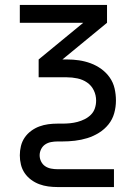

<svg xmlns="http://www.w3.org/2000/svg" viewBox="-20 -550 540 775"><path d="M212 205H440V133H212Q199 133 186 130.5Q173 128 162.5 121Q152 114 146 102Q140 90 140 77Q140 64 146 52Q152 40 162.5 33Q173 26 186 23.5Q199 21 212 21H231Q257 21 282.5 18Q308 15 332.5 7.5Q357 0 379.5 -14Q402 -28 418 -48Q434 -68 441 -93Q448 -118 448 -144Q448 -144 448 -144Q448 -144 448 -144H408H448Q448 -169 442.5 -193Q437 -217 423 -237Q409 -257 389 -271.5Q369 -286 346 -294.5Q323 -303 299 -306.5Q275 -310 250 -310H232L412 -458V-530H60V-458H316L136 -310V-238H250Q271 -238 292.5 -233.5Q314 -229 331.5 -217Q349 -205 358.5 -185.5Q368 -166 368 -144Q368 -144 368 -144Q368 -144 368 -144Q368 -128 363 -113Q358 -98 347 -87Q336 -76 322 -69Q308 -62 293 -58Q278 -54 262.5 -52.5Q247 -51 231 -51H212Q193 -51 174.5 -48.5Q156 -46 138.5 -39.5Q121 -33 105.5 -21.5Q90 -10 79.5 5.5Q69 21 64.5 39.5Q60 58 60 77Q60 96 64.5 114.5Q69 133 79.5 148.5Q90 164 105.5 175.5Q121 187 138.5 193.5Q156 200 174.5 202.5Q193 205 212 205Z"/></svg>

Font: Iosevka SS09
Style: Regular
Weight: 400
Monospace: yes
Designer: Belleve Invis
Foundry: Belleve Invis
Version: Version 5.2.1; ttfautohint (v1.8.3)